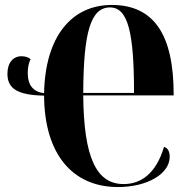

<svg xmlns="http://www.w3.org/2000/svg" viewBox="-20 -745 767 775"><path d="M456 10C574 10 665 -43 665 -112C665 -132 658 -148 642 -152C609 -41 546 -2 479 -2C370 -2 318 -107 316 -360H681V-364C681 -604 602 -725 431 -725C269 -725 162 -597 158 -369C114 -374 92 -401 92 -451C92 -472 96 -493 104 -506C96 -513 83 -518 67 -518C33 -518 10 -492 10 -447C10 -389 48 -361 158 -359C159 -124 272 10 456 10ZM316 -370C317 -615 346 -715 424 -715C497 -715 521 -613 521 -370Z"/></svg>

Font: Noto Serif Display Condensed Extra
Style: Regular
Weight: 800
Width: 3
Designer: Monotype Design Team
Foundry: Monotype Imaging Inc.
Version: Version 1.900